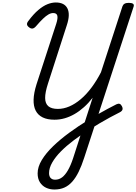

<svg xmlns="http://www.w3.org/2000/svg" viewBox="-20 -1022 1098 1546"><path d="M418 504Q381 504 350.5 489.5Q320 475 301.5 446Q283 417 283 374Q283 322 316.5 266.5Q350 211 407.5 155.5Q465 100 538 46.5Q611 -7 690 -55Q728 -79 767.5 -101.5Q807 -124 845 -144.5Q883 -165 917 -182Q932 -189 942.5 -186Q953 -183 961 -168Q970 -151 966 -139Q962 -127 945 -118Q907 -99 865.5 -76.5Q824 -54 781 -28.5Q738 -3 697 23Q632 64 573.5 108Q515 152 470.5 197Q426 242 400.5 286.5Q375 331 375 372Q375 398 388 411.5Q401 425 424 425Q455 425 480 406Q505 387 527 349Q549 311 568 254L726 -235Q693 -192 656 -159Q619 -126 580 -103.5Q541 -81 500.5 -69.5Q460 -58 419 -58Q362 -58 324 -76.5Q286 -95 267.5 -131Q249 -167 250.5 -220Q252 -273 274 -343L433 -831Q447 -875 441.5 -896Q436 -917 408 -917Q390 -917 370 -905.5Q350 -894 326 -871Q302 -848 272 -813Q257 -795 243 -792.5Q229 -790 214 -802Q199 -813 197.5 -825.5Q196 -838 209 -854Q250 -909 288.5 -941.5Q327 -974 362 -988Q397 -1002 429 -1002Q499 -1002 523 -954Q547 -906 518 -819L366 -348Q343 -277 343.5 -232.5Q344 -188 369.5 -166.5Q395 -145 446 -145Q492 -145 538.5 -165Q585 -185 630.5 -223.5Q676 -262 717 -317Q758 -372 793 -440L966 -971Q971 -985 983 -992Q995 -999 1017 -999Q1040 -999 1050.5 -992Q1061 -985 1056 -969L658 248Q637 313 613.5 361Q590 409 561.5 441Q533 473 498 488.5Q463 504 418 504Z"/></svg>

Font: Playwrite SK
Style: Regular
Weight: 400
Designer: Veronika Burian, José Scaglione
Foundry: TypeTogether
Version: Version 1.002